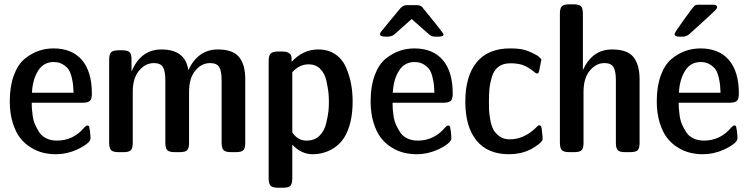

<svg xmlns="http://www.w3.org/2000/svg" viewBox="-20 -714 3514 901"><path d="M25.9 -238.8Q25.9 -308.6 44.9 -360.4Q64 -412.1 95.9 -438Q127.9 -463.9 161.4 -475.3Q194.8 -486.8 231 -486.8Q317.9 -486.8 364.5 -432.4Q411.1 -377.9 411.1 -274.9Q411.1 -249 401.6 -240.5Q392.1 -231.9 367.2 -231.9H128.9Q128.9 -218.8 129.4 -207.8Q129.9 -196.8 133.1 -172.9Q136.2 -148.9 144 -130.9Q151.9 -112.8 163.8 -94Q175.8 -75.2 197.5 -64.7Q219.2 -54.2 247.1 -54.2Q324.2 -54.2 376 -116.2Q383.8 -125 389.2 -125Q396 -125 397.5 -122.1Q398.9 -119.1 400.9 -105Q401.9 -102.1 401.9 -101.1Q404.8 -74.2 404.8 -64.9Q404.8 -42 341.8 -12.2Q293 9.8 243.2 9.8Q212.4 9.8 183.1 2.9Q153.8 -3.9 124.5 -22Q95.2 -40 74.2 -67.1Q53.2 -94.2 39.6 -138.4Q25.9 -182.6 25.9 -238.8ZM129.9 -278.8H325.2Q324.2 -300.8 323 -314.5Q321.8 -328.1 316.4 -351.1Q311 -374 302 -387.5Q293 -400.9 274.9 -411.9Q256.8 -422.9 231.9 -422.9Q184.1 -422.9 158.4 -381.3Q132.8 -339.8 129.9 -278.8Z M492.2 -44.9V-433.1Q492.2 -460 501.7 -469Q511.2 -478 537.1 -478H553.2Q580.1 -478 588.6 -468.5Q597.2 -459 597.2 -434.1V-380.9L598.1 -379.9Q641.1 -481.9 737.8 -481.9Q849.6 -481.9 863.8 -384.8Q909.7 -481.9 1002 -481.9Q1072.8 -481.9 1101.8 -446.5Q1130.9 -411.1 1130.9 -341.8V-43.9Q1130.9 -18.1 1121.8 -9Q1112.8 0 1086.9 0H1064.9Q1038.1 0 1029.1 -9.5Q1020 -19 1020 -44.9V-337.9Q1020 -380.9 1008.5 -399.4Q997.1 -418 965.8 -418Q925.8 -418 896.5 -382.6Q867.2 -347.2 867.2 -283.2V-43.9Q867.2 -18.1 858.2 -9Q849.1 0 822.8 0H800.8Q773.9 0 764.9 -9.5Q755.9 -19 755.9 -44.9V-337.9Q755.9 -380.9 744.4 -399.4Q732.9 -418 702.1 -418Q662.1 -418 632.6 -382.6Q603 -347.2 603 -283.2V-43.9Q603 -18.1 594 -9Q585 0 559.1 0H537.1Q510.3 0 501.2 -9.5Q492.2 -19 492.2 -44.9Z M1240.7 122.1V-426.8Q1240.7 -453.6 1250.2 -462.9Q1259.8 -472.2 1285.6 -472.2H1304.7Q1325.7 -472.2 1335.7 -465.1Q1345.7 -458 1347.2 -450Q1348.6 -441.9 1348.6 -423.8Q1401.9 -481.9 1472.7 -481.9Q1520.5 -481.9 1554 -459Q1587.4 -436 1604 -397Q1620.6 -357.9 1627.7 -319.3Q1634.8 -280.8 1634.8 -237.8Q1634.8 -130.9 1593.8 -65.9Q1569.8 -29.8 1530.8 -10Q1491.7 9.8 1447.8 9.8Q1393.6 9.8 1351.6 -35.2V123Q1351.6 148.9 1342.5 158Q1333.5 167 1307.6 167H1285.6Q1258.8 167 1249.8 157.5Q1240.7 147.9 1240.7 122.1ZM1351.6 -92.8Q1377 -54.2 1418.5 -54.2Q1418.9 -54.2 1419.4 -54.2Q1455.6 -54.2 1479 -76.7Q1502.4 -99.1 1511 -136.5Q1519.5 -173.8 1521.5 -193.8Q1523.4 -213.9 1523.4 -235.8Q1523.4 -257.8 1521.5 -277.8Q1519.5 -297.9 1512 -333.5Q1504.4 -369.1 1482.9 -390.6Q1461.4 -412.1 1428.7 -412.1Q1383.8 -412.1 1351.6 -375Z M1719.2 -238.8Q1719.2 -308.6 1738.3 -360.4Q1757.3 -412.1 1789.3 -438Q1821.3 -463.9 1854.7 -475.3Q1888.2 -486.8 1924.3 -486.8Q2011.2 -486.8 2057.9 -432.4Q2104.5 -377.9 2104.5 -274.9Q2104.5 -249 2095 -240.5Q2085.4 -231.9 2060.5 -231.9H1822.3Q1822.3 -218.8 1822.8 -207.8Q1823.2 -196.8 1826.4 -172.9Q1829.6 -148.9 1837.4 -130.9Q1845.2 -112.8 1857.2 -94Q1869.1 -75.2 1890.9 -64.7Q1912.6 -54.2 1940.4 -54.2Q2017.6 -54.2 2069.3 -116.2Q2077.1 -125 2082.5 -125Q2089.4 -125 2090.8 -122.1Q2092.3 -119.1 2094.2 -105Q2095.2 -102.1 2095.2 -101.1Q2098.1 -74.2 2098.1 -64.9Q2098.1 -42 2035.2 -12.2Q1986.3 9.8 1936.5 9.8Q1905.8 9.8 1876.5 2.9Q1847.2 -3.9 1817.9 -22Q1788.6 -40 1767.6 -67.1Q1746.6 -94.2 1732.9 -138.4Q1719.2 -182.6 1719.2 -238.8ZM1763.2 -553.2Q1763.2 -559.1 1769.8 -567.1Q1776.4 -575.2 1815.4 -623Q1841.3 -653.8 1858.4 -674.8Q1871.6 -689.9 1888.2 -689.9H1935.5Q1939.5 -689.9 1942.4 -689.5Q1945.3 -689 1947.8 -688.5Q1950.2 -688 1952.9 -686.5Q1955.6 -685.1 1957 -684.6Q1958.5 -684.1 1961.4 -680.4Q1964.4 -676.8 1965.3 -675.3Q1966.3 -673.8 1970.2 -669.4Q1974.1 -665 1976.6 -662.1Q2059.6 -560.1 2061.5 -553.2Q2061.5 -542 2038.6 -542H2024.4Q2010.3 -542 2003.9 -545.4Q1997.6 -548.8 1979.5 -564.9L1912.6 -624H1911.1Q1904.3 -618.2 1897.2 -611.6Q1890.1 -605 1872.3 -589.6Q1854.5 -574.2 1831.5 -553.2Q1818.4 -542 1797.4 -542H1789.6Q1763.2 -542 1763.2 -553.2ZM1823.2 -278.8H2018.6Q2017.6 -300.8 2016.4 -314.5Q2015.1 -328.1 2009.8 -351.1Q2004.4 -374 1995.4 -387.5Q1986.3 -400.9 1968.3 -411.9Q1950.2 -422.9 1925.3 -422.9Q1877.4 -422.9 1851.8 -381.3Q1826.2 -339.8 1823.2 -278.8Z M2163.6 -236.8Q2163.6 -356.9 2217 -421.9Q2270.5 -486.8 2373.5 -486.8Q2418.5 -486.8 2444.3 -479Q2470.2 -471.2 2503.4 -452.1Q2519.5 -439 2520.5 -434.1Q2520.5 -432.1 2513.2 -397Q2510.3 -378.9 2507.8 -374Q2505.4 -369.1 2499.5 -369.1Q2494.6 -369.1 2485.4 -377.9Q2458.5 -398.9 2435.3 -408Q2412.1 -417 2374.5 -417Q2340.3 -417 2318.8 -400.4Q2297.4 -383.8 2288.3 -353.5Q2279.3 -323.2 2276.9 -298.1Q2274.4 -272.9 2274.4 -237.8Q2274.4 -213.9 2274.9 -198.5Q2275.4 -183.1 2280.3 -154.1Q2285.2 -125 2294.7 -106.9Q2304.2 -88.9 2323.7 -74.5Q2343.3 -60.1 2371.6 -60.1Q2440.4 -60.1 2497.6 -117.2Q2504.4 -126 2510.3 -126Q2517.1 -126 2519.3 -121.1Q2521.5 -116.2 2523.4 -98.1Q2526.4 -74.2 2526.4 -62Q2526.4 -56.2 2520.3 -49.1Q2514.2 -42 2505.4 -35.4Q2496.6 -28.8 2488 -23.4Q2479.5 -18.1 2473.1 -14.2L2466.3 -11.2Q2422.4 9.8 2369.1 9.8Q2269 9.8 2216.3 -54.2Q2163.6 -118.7 2163.6 -236.8Z M2607.4 -44.9V-648.9Q2607.4 -675.8 2616.9 -684.8Q2626.5 -693.8 2652.3 -693.8H2671.4Q2698.2 -693.8 2706.8 -684.3Q2715.3 -674.8 2715.3 -649.9V-387.2H2716.3Q2760.3 -481.9 2852.1 -481.9Q2852.5 -481.9 2853 -481.9Q2924.8 -481.9 2953.1 -445.6Q2981.4 -409.2 2981.4 -341.8V-43.9Q2981.4 -18.1 2972.4 -9Q2963.4 0 2937 0H2914.1Q2887.2 0 2878.7 -9.5Q2870.1 -19 2870.1 -43.9V-337.9Q2870.1 -380.9 2858.6 -399.4Q2847.2 -418 2816.4 -418Q2777.3 -418 2747.8 -382.6Q2718.3 -347.2 2718.3 -283.2V-43.9Q2718.3 -18.1 2709.2 -9Q2700.2 0 2674.3 0H2652.3Q2625.5 0 2616.5 -9.5Q2607.4 -19 2607.4 -44.9Z M3062 -238.8Q3062 -308.6 3081.1 -360.4Q3100.1 -412.1 3132.1 -438Q3164.1 -463.9 3197.5 -475.3Q3231 -486.8 3267.1 -486.8Q3354 -486.8 3400.6 -432.4Q3447.3 -377.9 3447.3 -274.9Q3447.3 -249 3437.7 -240.5Q3428.2 -231.9 3403.3 -231.9H3165Q3165 -218.8 3165.5 -207.8Q3166 -196.8 3169.2 -172.9Q3172.4 -148.9 3180.2 -130.9Q3188 -112.8 3200 -94Q3211.9 -75.2 3233.6 -64.7Q3255.4 -54.2 3283.2 -54.2Q3360.4 -54.2 3412.1 -116.2Q3419.9 -125 3425.3 -125Q3432.1 -125 3433.6 -122.1Q3435.1 -119.1 3437 -105Q3438 -102.1 3438 -101.1Q3440.9 -74.2 3440.9 -64.9Q3440.9 -42 3377.9 -12.2Q3329.1 9.8 3279.3 9.8Q3248.5 9.8 3219.2 2.9Q3189.9 -3.9 3160.6 -22Q3131.3 -40 3110.4 -67.1Q3089.4 -94.2 3075.7 -138.4Q3062 -182.6 3062 -238.8ZM3145.5 -554.2Q3145.5 -561 3193.4 -627Q3209.5 -647.9 3218.3 -661.1Q3234.4 -683.1 3239.7 -687.5Q3245.1 -691.9 3257.3 -691.9H3326.2Q3345.2 -691.9 3345.2 -680.2Q3345.2 -675.3 3338.9 -668.2Q3332.5 -661.1 3297.4 -628.9Q3252.4 -587.9 3216.3 -555.2Q3201.2 -542 3184.6 -542H3168.5Q3145.5 -542 3145.5 -554.2ZM3166 -278.8H3361.3Q3360.4 -300.8 3359.1 -314.5Q3357.9 -328.1 3352.5 -351.1Q3347.2 -374 3338.1 -387.5Q3329.1 -400.9 3311 -411.9Q3293 -422.9 3268.1 -422.9Q3220.2 -422.9 3194.6 -381.3Q3168.9 -339.8 3166 -278.8Z"/></svg>

Font: CMU Sans Serif Demi Condensed
Style: DemiCondensed
Weight: 600
Width: 3
Version: Version 0.7.0